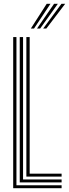

<svg xmlns="http://www.w3.org/2000/svg" viewBox="-20 -996 365 1016"><path d="M49.8 0V-800H67V-15.5H306V0ZM84.5 -30.8V-800H102V-46.2H306V-30.8ZM119.5 -61.5V-800H137V-77H306V-61.5ZM143.2 -845 227.2 -976H247.2L160 -845ZM208.5 -845 305.2 -976H325L225.2 -845ZM175.8 -845 266.2 -976H286.2L192.5 -845Z"/></svg>

Font: Big Shoulders Inline Display SemiBold
Style: Regular
Weight: 600
Designer: Patric King
Foundry: XO Type Co
Version: Version 1.000